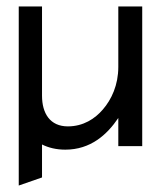

<svg xmlns="http://www.w3.org/2000/svg" viewBox="-20 -452 496 594"><path d="M38 122 110 97V-5C130 5 154 11 182 11C260 11 311 -35 346 -87V0H420V-432H346V-245C346 -189 325 -144 298 -113C274 -85 238 -61 190 -61C135 -61 110 -101 110 -156V-432H38Z"/></svg>

Font: Charger Sport
Style: Regular
Weight: 400
Designer: Jasper
Foundry: Cannot Into Space Fonts
Version: Version 1.1